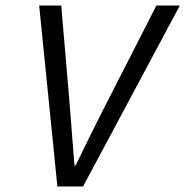

<svg xmlns="http://www.w3.org/2000/svg" viewBox="-20 -676 672 696"><path d="M188 0 122 -656H202L233 -292Q236 -255 241.5 -183Q247 -111 250 -76H254Q311 -194 361 -292L547 -656H632L281 0Z"/></svg>

Font: TypoPRO Source Code Pro
Style: Italic
Weight: 400
Italic angle: -11°
Monospace: yes
Designer: Paul D. Hunt, Teo Tuominen
Foundry: Adobe Systems Incorporated
Version: Version 1.030;PS 1.0;hotconv 1.0.84;makeotf.lib2.5.63406